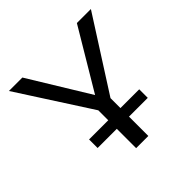

<svg xmlns="http://www.w3.org/2000/svg" viewBox="-168 -814 969 969"><g transform="rotate(-45 316.5 -329.0)"><path d="M361 -199H495V-138H361V0H274V-138H137V-199H274V-270L24 -658H120L317 -336L509 -658H609L361 -270Z"/></g></svg>

Font: Ysabeau Medium
Style: Regular
Weight: 500
Designer: Christian Thalmann (Catharsis Fonts)
Version: Version 0.003